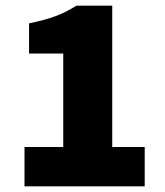

<svg xmlns="http://www.w3.org/2000/svg" viewBox="-20 -654 580 674"><path d="M66 0V-138H202V-466H82V-572Q136 -583 174 -597Q212 -611 248 -634H374V-138H488V0Z"/></svg>

Font: TypoPRO Source Sans Pro
Style: Regular
Weight: 900
Designer: Paul D. Hunt
Foundry: Adobe Systems Incorporated
Version: Version 2.020;PS 2.000;hotconv 1.0.86;makeotf.lib2.5.63406